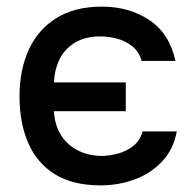

<svg xmlns="http://www.w3.org/2000/svg" viewBox="-20 -553 590 580"><path d="M284 7Q200 7 146 -26.5Q92 -60 65.5 -120.5Q39 -181 39 -262Q39 -342 67 -403Q95 -464 150.5 -498.5Q206 -533 288 -533Q370 -533 431 -492.5Q492 -452 510 -369H408Q400 -397 380 -413Q360 -429 334.5 -436Q309 -443 282 -443Q239 -443 208 -425Q177 -407 161 -376Q145 -345 143 -304H360V-217H143Q145 -177 163 -147Q181 -117 212.5 -100Q244 -83 285 -82Q310 -82 336 -89Q362 -96 382.5 -112Q403 -128 411 -156H514Q504 -101 469 -64.5Q434 -28 385.5 -10.5Q337 7 284 7Z"/></svg>

Font: Onest Medium
Style: Regular
Weight: 500
Designer: Dmitri Voloshin, Andrey Kudryavtsev
Foundry: Dmitri Voloshin, Andrey Kudryavtsev
Version: Version 1.000;gftools[0.9.33]